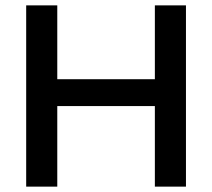

<svg xmlns="http://www.w3.org/2000/svg" viewBox="-20 -695 789 715"><path d="M77.5 0V-675H193.3V-400H556.7V-675H672.5V0H556.7V-300H193.3V0Z"/></svg>

Font: Funnel Display Light Medium
Style: Regular
Weight: 500
Version: Version 1.000